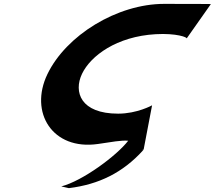

<svg xmlns="http://www.w3.org/2000/svg" viewBox="-20 -748 1114 996"><path d="M592.8 -158.4C398.4 -158.4 360.5 -270.6 405.4 -364.9C449.9 -458.4 584.9 -559 787.3 -570.6C895.2 -576.9 954.6 -554 947.9 -548L1074 -727C1074 -727 1008.8 -727.9 831.7 -727.9C587.4 -727.9 322.8 -564.7 225.9 -363.2C130.3 -164.6 252.1 33 488.2 -1.1C557.1 -11.1 610.2 -21.5 645 -17.9C585.9 59.1 408.8 190.5 297.9 219L337.2 228C493.6 208.7 617.2 147.2 721.1 33C721.3 30.1 721.5 27.4 721.6 24.7C723.5 28.5 724.2 31.4 724.2 32.5L768.9 -201.7C768.9 -201.7 691.6 -158.4 592.8 -158.4ZM724.2 32.5C724.2 32.8 724.2 32.9 724.1 33Z"/></svg>

Font: Hussar
Style: BdSuprExtOblFive
Weight: 700
Foundry: Cannot Into Space Fonts
Version: Version 2.00